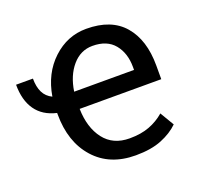

<svg xmlns="http://www.w3.org/2000/svg" viewBox="-115 -651 809 774"><g transform="rotate(-20 289.5 -264.0)"><path d="M342.8 9.8Q231.4 9.8 167 -62.3Q102.5 -134.3 102.5 -253.4V-259.3Q43.9 -272.9 14.9 -314.5Q-14.2 -356 -14.2 -422.9H58.1Q58.1 -387.2 69.8 -363.5Q81.5 -339.8 106.9 -327.6Q122.6 -422.4 184.6 -480.2Q246.6 -538.1 328.1 -538.1Q435.5 -538.1 489.5 -475.1Q543.5 -412.1 543.5 -302.7V-243.7H193.4Q195.3 -162.6 233.6 -112.8Q272 -63 342.8 -63Q392.1 -63 428 -76.7Q463.9 -90.3 492.7 -115.2L528.3 -55.2Q499.5 -26.9 454.3 -8.5Q409.2 9.8 342.8 9.8ZM328.1 -464.8Q276.9 -464.8 241.5 -423.6Q206.1 -382.3 196.3 -316.4H453.1V-329.1Q453.1 -388.2 421.9 -426.5Q390.6 -464.8 328.1 -464.8Z"/></g></svg>

Font: Roboto Web
Style: Regular
Weight: 400
Designer: Google
Version: Version 1.200310; 2013